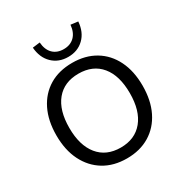

<svg xmlns="http://www.w3.org/2000/svg" viewBox="-212 -1093 1195 1259"><g transform="rotate(-30 385.5 -463.5)"><path d="M386 9Q286 9 213 -35.5Q140 -80 99.5 -161Q59 -242 59 -353Q59 -464 99 -545Q139 -626 212 -670Q285 -714 386 -714Q485 -714 558.5 -670Q632 -626 672 -545Q712 -464 712 -354Q712 -243 672 -161.5Q632 -80 558.5 -35.5Q485 9 386 9ZM386 -73Q494 -73 554.5 -146.5Q615 -220 615 -353Q615 -486 555 -559Q495 -632 386 -632Q277 -632 217 -559Q157 -486 157 -353Q157 -221 217 -147Q277 -73 386 -73ZM385 -760Q313 -760 266 -805.5Q219 -851 213 -929L269 -936Q273 -880 303.5 -849.5Q334 -819 385 -819Q435 -819 466 -849.5Q497 -880 502 -936L557 -929Q551 -851 504 -805.5Q457 -760 385 -760Z"/></g></svg>

Font: Nunito Sans Medium
Style: Regular
Weight: 500
Designer: Vernon Adams
Foundry: Vernon Adams
Version: Version 3.101; ttfautohint (v1.8.4.7-5d5b);gftools[0.9.27]